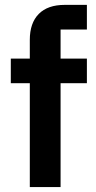

<svg xmlns="http://www.w3.org/2000/svg" viewBox="-20 -760 389 780"><path d="M101.1 0V-421.9H23.9V-522H101.1V-598.1Q101.1 -666.5 137.5 -703.4Q173.8 -740.2 243.2 -740.2H333V-640.1H226.1V-522H333V-421.9H226.1V0Z"/></svg>

Font: Anuphan SemiBold
Style: Bold
Weight: 600
Designer: Mike Abbink, Paul van der Laan, Pieter van Rosmalen, Mint Tantisuwanna
Foundry: Bold Monday; Cadson Demak
Version: Version 3.002;hotconv 1.0.109;makeotfexe 2.5.65596